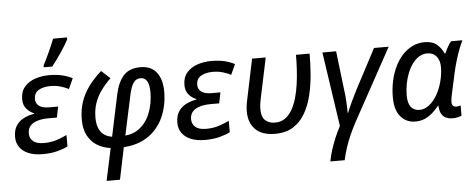

<svg xmlns="http://www.w3.org/2000/svg" viewBox="-61 -966 3385 1368"><g transform="rotate(-5 1631.5 -282.0)"><path d="M213.4 9.8Q152.8 9.8 111.3 -7.8Q69.8 -25.4 48.3 -56.6Q26.9 -87.9 26.9 -128.9Q26.9 -176.8 46.4 -208Q65.9 -239.3 100.1 -257.3Q134.3 -275.4 177.2 -282.2V-285.6Q145 -298.3 122.8 -324.7Q100.6 -351.1 100.6 -392.1Q100.6 -447.8 130.6 -481.9Q160.6 -516.1 207.5 -531.5Q254.4 -546.9 305.7 -546.9Q359.4 -546.9 399.2 -537.4Q439 -527.8 472.7 -510.3L439 -436Q414.6 -449.2 381.3 -459Q348.1 -468.8 309.6 -468.8Q259.8 -468.8 225.6 -449.5Q191.4 -430.2 191.4 -384.8Q191.4 -355.5 215.1 -336.9Q238.8 -318.4 290 -318.4H351.6L335.9 -241.2H274.9Q232.9 -241.2 199.2 -231.7Q165.5 -222.2 146 -201.2Q126.5 -180.2 126.5 -145.5Q126.5 -112.3 150.9 -90.3Q175.3 -68.4 228.5 -68.4Q277.8 -68.4 318.6 -81.5Q359.4 -94.7 393.1 -111.3V-29.8Q364.3 -14.6 318.6 -2.4Q272.9 9.8 213.4 9.8ZM273.9 -606V-619.6Q283.7 -638.2 295.2 -661.4Q306.6 -684.6 318.1 -709.7Q329.6 -734.9 339.8 -759.3Q350.1 -783.7 357.9 -803.7H457.5V-790.5Q449.2 -773.9 435.5 -751Q421.9 -728 404.8 -702.6Q387.7 -677.2 369.4 -652.1Q351.1 -627 334.5 -606Z M649.4 239.3 698.7 8.3Q644.5 1.5 602.1 -24.9Q559.6 -51.3 535.4 -97.4Q511.2 -143.6 511.2 -209.5Q511.2 -279.3 530.5 -336.9Q549.8 -394.5 586.9 -445.1Q624 -495.6 678.2 -544.4L740.7 -487.3Q698.2 -446.3 668.7 -404.3Q639.2 -362.3 624.3 -316.2Q609.4 -270 609.4 -216.3Q609.4 -168 623.5 -137.2Q637.7 -106.4 661.9 -90.8Q686 -75.2 715.8 -70.8L778.8 -369.1Q796.9 -453.6 838.1 -500.2Q879.4 -546.9 959.5 -546.9Q1035.6 -546.9 1074.7 -496.8Q1113.8 -446.8 1113.8 -358.9Q1113.8 -304.2 1101.8 -251.7Q1089.8 -199.2 1065.2 -153.6Q1040.5 -107.9 1002.2 -72.3Q963.9 -36.6 911.6 -15.1Q859.4 6.3 792.5 10.7L745.1 239.3ZM810.5 -70.8Q856.4 -75.2 890.4 -94.7Q924.3 -114.3 948.5 -144.3Q972.7 -174.3 987.3 -210.7Q1002 -247.1 1008.8 -286.1Q1015.6 -325.2 1015.6 -361.3Q1015.6 -417.5 999.5 -443.1Q983.4 -468.8 954.6 -468.8Q922.4 -468.8 903.8 -443.1Q885.3 -417.5 873 -361.8Z M1374 9.8Q1313.5 9.8 1272 -7.8Q1230.5 -25.4 1209 -56.6Q1187.5 -87.9 1187.5 -128.9Q1187.5 -176.8 1207 -208Q1226.6 -239.3 1260.7 -257.3Q1294.9 -275.4 1337.9 -282.2V-285.6Q1305.7 -298.3 1283.4 -324.7Q1261.2 -351.1 1261.2 -392.1Q1261.2 -447.8 1291.3 -481.9Q1321.3 -516.1 1368.2 -531.5Q1415 -546.9 1466.3 -546.9Q1520 -546.9 1559.8 -537.4Q1599.6 -527.8 1633.3 -510.3L1599.6 -436Q1575.2 -449.2 1542 -459Q1508.8 -468.8 1470.2 -468.8Q1420.4 -468.8 1386.2 -449.5Q1352.1 -430.2 1352.1 -384.8Q1352.1 -355.5 1375.7 -336.9Q1399.4 -318.4 1450.7 -318.4H1512.2L1496.6 -241.2H1435.5Q1393.6 -241.2 1359.9 -231.7Q1326.2 -222.2 1306.6 -201.2Q1287.1 -180.2 1287.1 -145.5Q1287.1 -112.3 1311.5 -90.3Q1335.9 -68.4 1389.2 -68.4Q1438.5 -68.4 1479.2 -81.5Q1520 -94.7 1553.7 -111.3V-29.8Q1524.9 -14.6 1479.2 -2.4Q1433.6 9.8 1374 9.8Z M1875 9.8Q1782.7 9.8 1735.1 -37.4Q1687.5 -84.5 1687.5 -167Q1687.5 -186.5 1690.2 -207.8Q1692.9 -229 1700.7 -263.7L1757.8 -538.1H1855.5L1797.9 -265.1Q1790.5 -231 1787.8 -210.4Q1785.2 -189.9 1785.2 -172.9Q1785.2 -119.6 1811.3 -94.7Q1837.4 -69.8 1882.3 -69.8Q1923.3 -69.8 1953.1 -90.8Q1982.9 -111.8 2003.7 -147.9Q2024.4 -184.1 2037.8 -230.7Q2051.3 -277.3 2058.6 -329.8Q2065.9 -382.3 2068.8 -435.8Q2071.8 -489.3 2071.8 -538.1H2169.4Q2169.4 -465.8 2163.3 -389.4Q2157.2 -313 2140.1 -241.7Q2123 -170.4 2090.3 -113.5Q2057.6 -56.6 2005.1 -23.4Q1952.6 9.8 1875 9.8Z M2249.5 240.2Q2257.3 198.7 2270.5 157.5Q2283.7 116.2 2301 75Q2318.4 33.7 2339.4 -6.3L2260.7 -538.1H2358.9L2392.6 -254.4Q2395.5 -236.3 2397.2 -215.8Q2398.9 -195.3 2400.1 -174.3Q2401.4 -153.3 2402.1 -132.6Q2402.8 -111.8 2402.8 -93.3H2405.3Q2421.4 -133.3 2442.6 -178Q2463.9 -222.7 2480 -253.9L2629.9 -538.1H2734.9L2454.1 -25.9Q2429.7 19.5 2410.2 63.5Q2390.6 107.4 2376.2 151.4Q2361.8 195.3 2352.1 240.2Z M2878.4 9.8Q2814.5 9.8 2773.7 -37.1Q2732.9 -84 2732.9 -177.2Q2732.9 -237.3 2744.9 -292.5Q2756.8 -347.7 2779.3 -394.3Q2801.8 -440.9 2833.7 -475.1Q2865.7 -509.3 2905.5 -528.6Q2945.3 -547.9 2991.7 -547.9Q3048.8 -547.9 3080.3 -520.5Q3111.8 -493.2 3127.9 -455.1H3132.8Q3138.2 -466.8 3145.8 -482.2Q3153.3 -497.6 3162.6 -512.7Q3171.9 -527.8 3181.6 -538.1H3262.2Q3251 -516.6 3237.3 -481Q3223.6 -445.3 3210.4 -402.3Q3197.3 -359.4 3187.5 -315.4L3151.9 -152.3Q3148.9 -139.2 3147.5 -127.2Q3146 -115.2 3146 -106.9Q3146 -88.9 3154.3 -79.8Q3162.6 -70.8 3177.2 -70.8Q3184.1 -70.8 3192.9 -72.5Q3201.7 -74.2 3209 -76.7V-2.9Q3200.7 1.5 3182.6 5.6Q3164.6 9.8 3145.5 9.8Q3116.2 9.8 3095.5 -0.7Q3074.7 -11.2 3063.5 -33Q3052.2 -54.7 3051.8 -88.4H3047.9Q3027.3 -62.5 3002.7 -40.3Q2978 -18.1 2947.8 -4.2Q2917.5 9.8 2878.4 9.8ZM2915.5 -70.3Q2950.2 -70.3 2982.2 -94.5Q3014.2 -118.7 3039.3 -160.6Q3064.5 -202.6 3078.6 -255.4Q3086.4 -283.7 3089.8 -311.3Q3093.3 -338.9 3093.3 -361.3Q3093.3 -409.2 3069.6 -438Q3045.9 -466.8 3003.9 -466.8Q2973.1 -466.8 2946.8 -450.9Q2920.4 -435.1 2899.4 -407.2Q2878.4 -379.4 2863.5 -343Q2848.6 -306.6 2840.6 -265.1Q2832.5 -223.6 2832.5 -180.2Q2832.5 -125.5 2853.8 -97.9Q2875 -70.3 2915.5 -70.3Z"/></g></svg>

Font: Open Sans Medium
Style: Italic
Weight: 500
Italic angle: -12°
Designer: Monotype Design Team
Foundry: Monotype Imaging Inc.
Version: Version 3.000